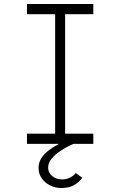

<svg xmlns="http://www.w3.org/2000/svg" viewBox="-20 -720 602 961"><path d="M115 0V-51H256V-649H115V-700H447V-649H306V-51H447V0ZM288 221Q256 221 230.5 208Q205 195 189 172.5Q173 150 173 121Q173 94 186.5 72.5Q200 51 222 34Q244 17 270 3Q296 -11 321 -23L348 0Q313 15 284.5 34Q256 53 238.5 74Q221 95 221 119Q221 144 241 161Q261 178 290 178Q313 178 330.5 169Q348 160 359 146L392 170Q374 194 349 207.5Q324 221 288 221Z"/></svg>

Font: Lexend Exa ExtraLight
Style: Regular
Weight: 250
Designer: Bonnie Shaver-Troup, Thomas Jockin
Foundry: Lexend
Version: Version 1.007